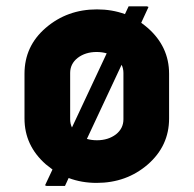

<svg xmlns="http://www.w3.org/2000/svg" viewBox="-20 -577 621 616"><path d="M188.5 19.5H129.4L124.5 17.6L148.4 -33.2Q137.7 -41 127 -49.8Q58.6 -109.9 58.6 -196.8V-340.3Q58.6 -429.2 127 -487.8Q195.8 -546.9 291 -546.9Q339.4 -546.9 380.9 -531.7L392.6 -556.6H451.7L456.5 -554.7L433.1 -503.9Q443.8 -496.1 454.1 -487.3Q522.5 -427.2 522.5 -340.3V-196.8Q522.5 -108.9 454.1 -49.3Q385.7 9.8 290 9.8Q241.7 9.8 200.2 -5.9ZM291 -127Q327.1 -127 352.1 -146Q376 -165 376 -194.3V-342.8Q376 -357.4 370.1 -369.1L258.8 -131.3Q273.9 -127 291 -127ZM210.9 -168 322.3 -405.8Q307.6 -410.2 290 -410.2Q253.9 -410.2 229 -391.1Q205.1 -372.1 205.1 -342.8V-194.3Q205.1 -179.7 210.9 -168Z"/></svg>

Font: Nova Round
Style: Bold
Weight: 700
Designer: Wojciech Kalinowski "wmk69" (wmk69@o2.pl)
Foundry: Wojciech Kalinowski "wmk69" (wmk69@o2.pl)
Version: Version 3.1.0; 2021-05-23